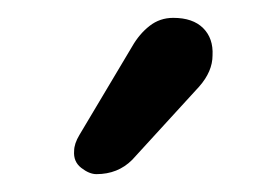

<svg xmlns="http://www.w3.org/2000/svg" viewBox="-20 -789 309 215"><path d="M63 -620Q63 -628 69 -638L128 -737Q136 -751 147.5 -760Q159 -769 174 -769Q196 -769 207.5 -757.5Q219 -746 218 -727Q218 -709 203 -692L128 -610Q112 -594 88 -594Q80 -594 71 -601Q62 -608 63 -620Z"/></svg>

Font: Quicksand Medium
Style: Regular
Weight: 500
Designer: Andrew Paglinawan
Foundry: Andrew Paglinawan
Version: Version 3.000